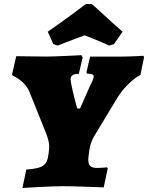

<svg xmlns="http://www.w3.org/2000/svg" viewBox="-20 -928 738 957"><path d="M218 -770 246 -708 268 -701C316 -720 371 -741 402 -752C430 -741 483 -720 524 -701L548 -708L591 -770C517 -833 436 -914 435 -908H408C408 -908 307 -831 218 -770ZM332 -533C332 -551 345 -560 373 -560L392 -642L386 -653C386 -653 253 -646 209 -646C177 -646 61 -648 61 -648L40 -557L44 -551C83 -532 114 -504 128 -467L208 -268C220 -238 225 -218 225 -198C225 -191 225 -185 224 -178L222 -162C215 -103 195 -89 111 -83L92 9C92 9 230 0 293 0C350 0 497 6 497 6L517 -88L513 -94C513 -94 488 -91 463 -91C433 -91 420 -102 420 -132C420 -138 421 -146 422 -154C426 -188 429 -212 448 -247L558 -429C590 -485 637 -531 680 -555L698 -642L695 -650C695 -650 635 -646 584 -646H429L411 -567L413 -561C438 -561 447 -557 447 -547C447 -538 440 -521 429 -501L379 -387H365C351 -435 332 -514 332 -533Z"/></svg>

Font: Alegreya SC Black
Style: Italic
Weight: 900
Italic angle: -7°
Designer: Juan Pablo del Peral
Foundry: Huerta Tipografica
Version: Version 2.007;PS 002.007;hotconv 1.0.88;makeotf.lib2.5.64775